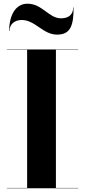

<svg xmlns="http://www.w3.org/2000/svg" viewBox="-20 -1017 458 1037"><path d="M97.5 -909C170.5 -909 211.5 -830 288.5 -830C362.5 -830 377.5 -882 377.5 -977H375.5C375.5 -940 352.5 -918 309.5 -918C243.5 -918 208.5 -997 128.5 -997C64.5 -997 29.5 -935 29.5 -850H31.5C31.5 -887 59.5 -909 97.5 -909ZM17 -2V0H402V-2H282V-748H402V-750H17V-748H126.5V-2Z"/></svg>

Font: Bodoni* 96pt
Style: Bold
Weight: 700
Version: Version 2.3